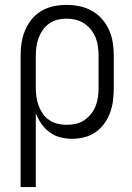

<svg xmlns="http://www.w3.org/2000/svg" viewBox="-20 -558 540 783"><path d="M64 205H126V-96Q135 -73 149 -53Q163 -33 182.5 -18.5Q202 -4 226 2Q250 8 274 8Q300 8 325 1.5Q350 -5 370.5 -19.5Q391 -34 406 -55Q421 -76 429.5 -100Q438 -124 441 -149.5Q444 -175 444 -200V-330Q444 -357 440 -383.5Q436 -410 425 -435Q414 -460 396 -480.5Q378 -501 354.5 -514Q331 -527 304.5 -532.5Q278 -538 251 -538Q224 -538 198 -532.5Q172 -527 149 -513.5Q126 -500 109 -479Q92 -458 82 -433.5Q72 -409 68 -383Q64 -357 64 -330ZM251 -49Q232 -49 214 -53.5Q196 -58 180.5 -68.5Q165 -79 154.5 -94.5Q144 -110 137.5 -127.5Q131 -145 128.5 -163.5Q126 -182 126 -200V-330Q126 -349 128.5 -367.5Q131 -386 137.5 -403.5Q144 -421 154.5 -436Q165 -451 180.5 -462Q196 -473 214.5 -477.5Q233 -482 251 -482Q270 -482 288.5 -477.5Q307 -473 323 -462.5Q339 -452 351 -437Q363 -422 370 -404.5Q377 -387 379.5 -368Q382 -349 382 -330V-200Q382 -181 379.5 -162Q377 -143 370 -125.5Q363 -108 351 -93Q339 -78 323 -67.5Q307 -57 288.5 -53Q270 -49 251 -49Z"/></svg>

Font: Iosevka SS09 Light
Style: Regular
Weight: 300
Monospace: yes
Designer: Belleve Invis
Foundry: Belleve Invis
Version: Version 5.2.1; ttfautohint (v1.8.3)